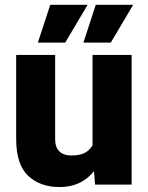

<svg xmlns="http://www.w3.org/2000/svg" viewBox="-20 -752 603 782"><path d="M356.9 -528.3H516.1V0H367.2L356.9 -128.4ZM416.5 -238.3Q416.5 -167 394.5 -110.8Q372.6 -54.7 329.1 -22.5Q285.6 9.8 221.7 9.8Q143.6 9.8 94.7 -35.9Q45.9 -81.5 45.9 -186.5V-528.3H204.6V-185.5Q204.6 -162.6 212.6 -147.7Q220.7 -132.8 235.8 -125.7Q251 -118.7 271.5 -118.7Q311 -118.7 333 -134Q355 -149.4 364.3 -176.5Q373.5 -203.6 373.5 -237.3ZM184.6 -732.4H336.9L245.6 -578.6H134.3ZM370.1 -732.4H522.5L431.2 -578.6H319.8Z"/></svg>

Font: Heebo ExtraBold
Style: Regular
Weight: 800
Designer: Oded Ezer
Foundry: Ezer Type House
Version: Version 3.100